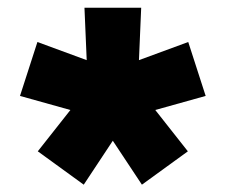

<svg xmlns="http://www.w3.org/2000/svg" viewBox="-20 -743 595 506"><path d="M200.7 -256.3 277.3 -372.1 354 -256.3 475.1 -344.2 389.2 -453.1 522 -490.2 476.1 -632.3 346.2 -584.5 352.1 -722.7H202.6L208.5 -584.5L78.6 -632.3L32.7 -490.2L165.5 -453.1L79.6 -344.2Z"/></svg>

Font: Giphurs ExtraBold
Style: Regular
Weight: 800
Version: Version 1.000